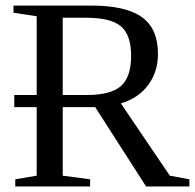

<svg xmlns="http://www.w3.org/2000/svg" viewBox="-20 -675 707 695"><path d="M207 -287.1V-39.1L306.2 -25.9V0H35.2V-25.9L112.8 -39.1V-287.1H31.7V-331.1H112.8V-616.2L28.8 -628.9V-654.8H311.5Q434.6 -654.8 493.2 -613.3Q551.8 -571.8 551.8 -480Q551.8 -414.6 516.1 -366.9Q480.5 -319.3 417.5 -300.8L594.7 -39.1L665.5 -25.9V0H508.8L324.7 -287.1ZM454.6 -473.1Q454.6 -547.9 418.2 -579.3Q381.8 -610.8 290.5 -610.8H207V-331.1H293.5Q380.9 -331.1 417.7 -363.5Q454.6 -396 454.6 -473.1Z"/></svg>

Font: Liberation Serif
Style: Regular
Weight: 400
Designer: Steve Matteson
Foundry: Ascender Corporation
Version: Version 2.1.5